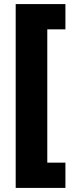

<svg xmlns="http://www.w3.org/2000/svg" viewBox="-20 -754 364 942"><path d="M301 168H57V-734H301V-610H212V44H301Z"/></svg>

Font: Noto Sans Thaana Black
Style: Regular
Weight: 900
Designer: David Williams
Foundry: Google Inc.
Version: Version 3.001; ttfautohint (v1.8.4.7-5d5b)